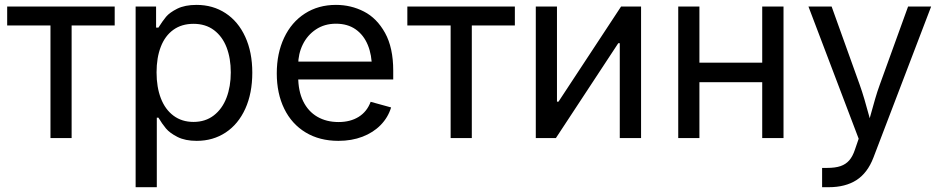

<svg xmlns="http://www.w3.org/2000/svg" viewBox="-20 -573 3912 797"><path d="M189.5 -467.3H9.8V-545.9H456.1V-467.3H277.3V0H189.5Z M543 -545.9H627.9V-458.5H637.7Q654.8 -485.8 669.4 -503.4Q684.1 -521 715.8 -536.9Q747.6 -552.7 795.9 -552.7Q863.8 -552.7 916.3 -518.3Q968.8 -483.9 998 -420.2Q1027.3 -356.4 1027.3 -271.5Q1027.3 -186 998.3 -121.8Q969.2 -57.6 916.7 -22.9Q864.3 11.7 796.4 11.7Q749 11.7 717 -4.4Q685.1 -20.5 668.9 -39.8Q652.8 -59.1 637.7 -84.5H630.9V204.1H543ZM938 -272.5Q938 -330.6 920.7 -376Q903.3 -421.4 868.4 -447.8Q833.5 -474.1 783.2 -474.1Q733.9 -474.1 699.5 -449.2Q665 -424.3 647.5 -378.9Q629.9 -333.5 629.9 -272.5Q629.9 -211.4 647.7 -165Q665.5 -118.7 700.2 -92.8Q734.9 -66.9 783.2 -66.9Q832.5 -66.9 867.4 -93.8Q902.3 -120.6 920.2 -167.2Q938 -213.9 938 -272.5Z M1128.9 -268.6Q1128.9 -351.6 1159.4 -416.3Q1189.9 -481 1245.6 -516.8Q1301.3 -552.7 1374.5 -552.7Q1437 -552.7 1490.7 -525.1Q1544.4 -497.6 1578.4 -436.3Q1612.3 -375 1612.3 -279.8V-243.2H1188.5V-317.4H1564.9L1523.9 -290Q1523.9 -344.7 1506.8 -386.2Q1489.7 -427.7 1456.3 -451.2Q1422.9 -474.6 1374.5 -474.6Q1327.1 -474.6 1291.5 -450.9Q1255.9 -427.2 1236.8 -388.2Q1217.8 -349.1 1217.8 -304.2V-254.9Q1217.8 -195.3 1238.5 -152.8Q1259.3 -110.4 1297.1 -88.4Q1335 -66.4 1385.3 -66.4Q1434.1 -66.4 1468.8 -87.9Q1503.4 -109.4 1518.6 -150.4L1603.5 -127Q1590.8 -85.4 1560.3 -54.2Q1529.8 -22.9 1484.9 -5.6Q1439.9 11.7 1384.8 11.7Q1306.6 11.7 1248.8 -23.2Q1190.9 -58.1 1159.9 -121.6Q1128.9 -185.1 1128.9 -268.6Z M1850.6 -467.3H1670.9V-545.9H2117.2V-467.3H1938.5V0H1850.6Z M2552.7 0V-393.6H2546.4L2287.6 0H2204.1V-545.9H2292V-150.9H2298.3L2558.1 -545.9H2641.1V0Z M3164.6 -231.9H2862.3V-313H3164.6ZM2883.3 0H2795.4V-545.9H2883.3ZM3232.4 0H3144V-545.9H3232.4Z M3392.6 124H3413.6Q3447.3 124 3469.2 116.5Q3491.2 108.9 3505.4 92.5Q3519.5 76.2 3528.8 48.3L3544.4 2.9L3335.9 -545.9H3432.1L3548.3 -222.2Q3558.6 -193.4 3568.4 -160.2Q3578.1 -127 3586.4 -96.2Q3594.7 -64 3606.4 -24.9H3574.2Q3580.6 -45.9 3592.3 -89.8Q3604.5 -133.8 3613 -163.3Q3621.6 -192.9 3632.3 -222.2L3749.5 -545.9H3845.2L3605.5 81.5Q3581.1 145 3535.2 174.6Q3489.3 204.1 3419.4 204.1H3392.6Z"/></svg>

Font: Inter RS Variable
Style: Regular
Weight: 400
Designer: Rasmus Andersson (customised by Maria Ramos and Noel Pretorius)
Foundry: rsms
Version: Version 3.001;Glyphs 3.2.3 (3260)